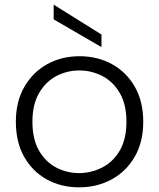

<svg xmlns="http://www.w3.org/2000/svg" viewBox="-20 -795 682 823"><path d="M319 8Q242 8 180.5 -26Q119 -60 83.5 -123Q48 -186 48 -273Q48 -360 84.5 -423Q121 -486 182.5 -520Q244 -554 321 -554Q398 -554 460 -520Q522 -486 558 -423Q594 -360 594 -273Q594 -186 557.5 -123Q521 -60 458.5 -26Q396 8 319 8ZM319 -53Q370 -53 417 -76.5Q464 -100 493 -149Q522 -198 522 -273Q522 -348 493 -397Q464 -446 418 -469.5Q372 -493 320 -493Q268 -493 222.5 -469.5Q177 -446 148 -397Q119 -348 119 -273Q119 -198 147.5 -149Q176 -100 221.5 -76.5Q267 -53 319 -53ZM210 -775 415 -647V-593L210 -712Z"/></svg>

Font: Poppins Light
Style: Regular
Weight: 300
Designer: Ninad Kale (Devanagari), Jonny Pinhorn (Latin)
Version: Version 5.002